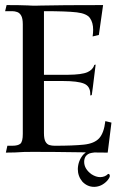

<svg xmlns="http://www.w3.org/2000/svg" viewBox="-23 -598 525 753"><path d="M313.5 -0.5Q265.6 -1 195.8 -2L106.9 -2.4Q75.7 -2.4 70.3 -2Q37.1 0.5 0 0.5L5.9 -26.4H24.9Q47.4 -26.4 56.9 -34.4Q66.4 -42.5 66.4 -72.8V-502.4Q66.4 -525.4 60.3 -536.4Q54.2 -547.4 44.4 -550.8Q34.7 -554.2 24.9 -554.2H-2.9L2.9 -578.1Q53.7 -578.1 87.4 -576.7Q98.6 -575.7 116.7 -575.7L136.2 -576.2Q213.4 -578.1 381.3 -578.1L364.7 -460.9L340.3 -455.1Q342.3 -469.7 342.3 -481.4Q342.3 -509.3 329.8 -527.1Q317.4 -544.9 277.8 -549.6Q238.3 -554.2 149.4 -554.2V-304.7H243.7Q297.9 -305.2 319.8 -314.9Q341.8 -324.7 346.7 -343.3L352.1 -344.7Q337.9 -227.5 336.9 -225.1L331.1 -223.6V-229Q331.1 -259.8 306.6 -270Q282.2 -280.3 222.7 -280.3H149.4V-76.2Q149.4 -52.7 155.5 -42.2Q161.6 -31.7 171.1 -29.1Q180.7 -26.4 190.9 -26.4Q265.1 -26.4 306.2 -30.8Q347.2 -35.2 366 -55.9Q384.8 -76.7 390.1 -123L414.1 -117.2L399.4 0.5Q382.8 0.5 347.2 0Q342.3 0.5 336.9 1.5Q320.3 3.9 312 16.6Q307.1 25.9 307.1 36.6Q307.1 64.5 335.9 85.4Q353.5 96.7 370.1 96.7Q389.2 96.2 400.4 84.5L401.4 84Q407.7 84 407.7 92.3Q407.7 98.6 397 111.3Q375.5 133.8 348.1 134.8H345.7Q319.8 134.8 300.3 114.7Q282.2 93.3 282.2 64.9Q283.2 32.2 303.7 8.3Q308.6 3.4 313.5 -0.5Z"/></svg>

Font: Quaaykop
Style: Regular
Weight: 400
Designer: Tup Wanders
Foundry: Free font, DO NOT SELL
Version: Version 1.00;July 31, 2023;FontCreator 11.5.0.2430 64-bit